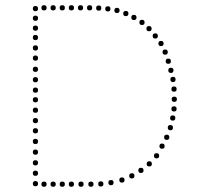

<svg xmlns="http://www.w3.org/2000/svg" viewBox="-20 -723 758 737"><path d="M116 -211Q106 -211 106 -221Q106 -231 116 -231Q126 -231 126 -221Q126 -211 116 -211ZM116 -170Q106 -170 106 -180Q106 -190 116 -190Q126 -190 126 -180Q126 -170 116 -170ZM116 -129Q106 -129 106 -139Q106 -149 116 -149Q126 -149 126 -139Q126 -129 116 -129ZM116 -88Q106 -88 106 -98Q106 -108 116 -108Q126 -108 126 -98Q126 -88 116 -88ZM116 -529Q106 -529 106 -539Q106 -549 116 -549Q126 -549 126 -539Q126 -529 116 -529ZM116 -490Q106 -490 106 -500Q106 -510 116 -510Q126 -510 126 -500Q126 -490 116 -490ZM116 -447Q106 -447 106 -457Q106 -467 116 -467Q126 -467 126 -457Q126 -447 116 -447ZM116 -367Q106 -367 106 -377Q106 -387 116 -387Q126 -387 126 -377Q126 -367 116 -367ZM116 -330Q106 -330 106 -340Q106 -350 116 -350Q126 -350 126 -340Q126 -330 116 -330ZM116 -290Q106 -290 106 -300Q106 -310 116 -310Q126 -310 126 -300Q126 -290 116 -290ZM116 -250Q106 -250 106 -260Q106 -270 116 -270Q126 -270 126 -260Q126 -250 116 -250ZM116 -680Q106 -680 106 -690Q106 -700 116 -700Q126 -700 126 -690Q126 -680 116 -680ZM116 -643Q106 -643 106 -653Q106 -663 116 -663Q126 -663 126 -653Q126 -643 116 -643ZM116 -605Q106 -605 106 -615Q106 -625 116 -625Q126 -625 126 -615Q126 -605 116 -605ZM116 -569Q106 -569 106 -579Q106 -589 116 -589Q126 -589 126 -579Q126 -569 116 -569ZM116 -407Q106 -407 106 -417Q106 -427 116 -427Q126 -427 126 -417Q126 -407 116 -407ZM116 -48Q106 -48 106 -58Q106 -68 116 -68Q126 -68 126 -58Q126 -48 116 -48ZM116 -8Q106 -8 106 -18Q106 -28 116 -28Q126 -28 126 -18Q126 -8 116 -8ZM149 -6Q139 -6 139 -16Q139 -26 149 -26Q159 -26 159 -16Q159 -6 149 -6ZM184 -6Q174 -6 174 -16Q174 -26 184 -26Q194 -26 194 -16Q194 -6 184 -6ZM219 -6Q209 -6 209 -16Q209 -26 219 -26Q229 -26 229 -16Q229 -6 219 -6ZM254 -6Q244 -6 244 -16Q244 -26 254 -26Q264 -26 264 -16Q264 -6 254 -6ZM291 -6Q281 -6 281 -16Q281 -26 291 -26Q301 -26 301 -16Q301 -6 291 -6ZM329 -6Q319 -6 319 -16Q319 -26 329 -26Q339 -26 339 -16Q339 -6 329 -6ZM367 -7Q357 -7 357 -17Q357 -27 367 -27Q377 -27 377 -17Q377 -7 367 -7ZM406 -12Q396 -12 396 -22Q396 -32 406 -32Q416 -32 416 -22Q416 -12 406 -12ZM448 -22Q438 -22 438 -32Q438 -42 448 -42Q458 -42 458 -32Q458 -22 448 -22ZM149 -683Q139 -683 139 -693Q139 -703 149 -703Q159 -703 159 -693Q159 -683 149 -683ZM184 -683Q174 -683 174 -693Q174 -703 184 -703Q194 -703 194 -693Q194 -683 184 -683ZM219 -683Q209 -683 209 -693Q209 -703 219 -703Q229 -703 229 -693Q229 -683 219 -683ZM254 -683Q244 -683 244 -693Q244 -703 254 -703Q264 -703 264 -693Q264 -683 254 -683ZM289 -683Q279 -683 279 -693Q279 -703 289 -703Q299 -703 299 -693Q299 -683 289 -683ZM324 -683Q314 -683 314 -693Q314 -703 324 -703Q334 -703 334 -693Q334 -683 324 -683ZM359 -682Q349 -682 349 -692Q349 -702 359 -702Q369 -702 369 -692Q369 -682 359 -682ZM394 -679Q384 -679 384 -689Q384 -699 394 -699Q404 -699 404 -689Q404 -679 394 -679ZM429 -673Q419 -673 419 -683Q419 -693 429 -693Q439 -693 439 -683Q439 -673 429 -673ZM486 -38Q476 -38 476 -48Q476 -58 486 -58Q496 -58 496 -48Q496 -38 486 -38ZM463 -661Q453 -661 453 -671Q453 -681 463 -681Q473 -681 473 -671Q473 -661 463 -661ZM494 -646Q484 -646 484 -656Q484 -666 494 -666Q504 -666 504 -656Q504 -646 494 -646ZM525 -627Q515 -627 515 -637Q515 -647 525 -647Q535 -647 535 -637Q535 -627 525 -627ZM552 -603Q542 -603 542 -613Q542 -623 552 -623Q562 -623 562 -613Q562 -603 552 -603ZM576 -575Q566 -575 566 -585Q566 -595 576 -595Q586 -595 586 -585Q586 -575 576 -575ZM598 -546Q588 -546 588 -556Q588 -566 598 -566Q608 -566 608 -556Q608 -546 598 -546ZM614 -513Q604 -513 604 -523Q604 -533 614 -533Q624 -533 624 -523Q624 -513 614 -513ZM626 -478Q616 -478 616 -488Q616 -498 626 -498Q636 -498 636 -488Q636 -478 626 -478ZM636 -443Q626 -443 626 -453Q626 -463 636 -463Q646 -463 646 -453Q646 -443 636 -443ZM644 -408Q634 -408 634 -418Q634 -428 644 -428Q654 -428 654 -418Q654 -408 644 -408ZM648 -371Q638 -371 638 -381Q638 -391 648 -391Q658 -391 658 -381Q658 -371 648 -371ZM649 -332Q639 -332 639 -342Q639 -352 649 -352Q659 -352 659 -342Q659 -332 649 -332ZM648 -295Q638 -295 638 -305Q638 -315 648 -315Q658 -315 658 -305Q658 -295 648 -295ZM643 -260Q633 -260 633 -270Q633 -280 643 -280Q653 -280 653 -270Q653 -260 643 -260ZM634 -223Q624 -223 624 -233Q624 -243 634 -243Q644 -243 644 -233Q644 -223 634 -223ZM620 -186Q610 -186 610 -196Q610 -206 620 -206Q630 -206 630 -196Q630 -186 620 -186ZM602 -152Q592 -152 592 -162Q592 -172 602 -172Q612 -172 612 -162Q612 -152 602 -152ZM581 -115Q571 -115 571 -125Q571 -135 581 -135Q591 -135 591 -125Q591 -115 581 -115ZM553 -84Q543 -84 543 -94Q543 -104 553 -104Q563 -104 563 -94Q563 -84 553 -84ZM521 -59Q511 -59 511 -69Q511 -79 521 -79Q531 -79 531 -69Q531 -59 521 -59Z"/></svg>

Font: Raleway Dots 
Style: Regular
Weight: 400
Version: Version 1.000